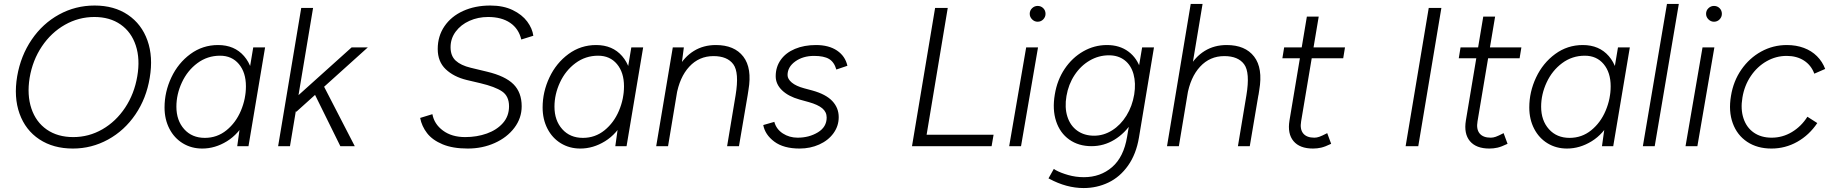

<svg xmlns="http://www.w3.org/2000/svg" viewBox="-20 -740 9277 972"><path d="M67 -354Q85 -458 140.5 -539.5Q196 -621 279 -666.5Q362 -712 459 -712Q558 -712 627.5 -665Q697 -618 726.5 -535Q756 -452 738 -346Q721 -242 665.5 -160.5Q610 -79 527 -33.5Q444 12 349 12Q250 12 179.5 -34.5Q109 -81 79 -164.5Q49 -248 67 -354ZM675 -354Q690 -441 667.5 -509.5Q645 -578 590.5 -616Q536 -654 458 -654Q378 -654 308.5 -614.5Q239 -575 192 -505Q145 -435 130 -346Q116 -259 139 -190.5Q162 -122 217 -84Q272 -46 351 -46Q430 -46 498.5 -85.5Q567 -125 613.5 -195Q660 -265 675 -354Z M1194 -93 1262 -500H1322L1238 0H1181ZM813 -196Q813 -275 847.5 -348Q882 -421 944 -466.5Q1006 -512 1084 -512Q1167 -512 1215.5 -456Q1264 -400 1264 -308Q1264 -207 1226.5 -134.5Q1189 -62 1129 -25Q1069 12 1004 12Q949 12 905.5 -14.5Q862 -41 837.5 -88.5Q813 -136 813 -196ZM1225 -303Q1225 -373 1189.5 -415.5Q1154 -458 1094 -458Q1030 -458 979.5 -420.5Q929 -383 901 -323Q873 -263 873 -200Q873 -130 912.5 -86Q952 -42 1017 -42Q1079 -42 1126.5 -80.5Q1174 -119 1199.5 -179.5Q1225 -240 1225 -303Z M1505 -700H1565L1448 0H1388ZM1443 -215 1760 -500H1842L1480 -174ZM1553 -304 1597 -347 1776 0H1703Z M2107 -143 2169 -162Q2178 -112 2222.5 -79Q2267 -46 2335 -46Q2394 -46 2444.5 -64Q2495 -82 2526 -117Q2557 -152 2557 -202Q2557 -253 2522 -277Q2487 -301 2411 -319L2343 -335Q2277 -351 2236.5 -389.5Q2196 -428 2196 -492Q2196 -557 2230 -607Q2264 -657 2324.5 -684.5Q2385 -712 2462 -712Q2528 -712 2575.5 -689Q2623 -666 2649 -631Q2675 -596 2680 -559L2619 -540Q2606 -595 2562.5 -624.5Q2519 -654 2451 -654Q2400 -654 2356.5 -634.5Q2313 -615 2287 -580Q2261 -545 2261 -501Q2261 -457 2287 -433Q2313 -409 2363 -397L2446 -377Q2538 -355 2579.5 -313.5Q2621 -272 2621 -202Q2621 -142 2584 -93Q2547 -44 2484.5 -16Q2422 12 2348 12Q2272 12 2220.5 -9.5Q2169 -31 2142 -66Q2115 -101 2107 -143Z M3108 -93 3176 -500H3236L3152 0H3095ZM2727 -196Q2727 -275 2761.5 -348Q2796 -421 2858 -466.5Q2920 -512 2998 -512Q3081 -512 3129.5 -456Q3178 -400 3178 -308Q3178 -207 3140.5 -134.5Q3103 -62 3043 -25Q2983 12 2918 12Q2863 12 2819.5 -14.5Q2776 -41 2751.5 -88.5Q2727 -136 2727 -196ZM3139 -303Q3139 -373 3103.5 -415.5Q3068 -458 3008 -458Q2944 -458 2893.5 -420.5Q2843 -383 2815 -323Q2787 -263 2787 -200Q2787 -130 2826.5 -86Q2866 -42 2931 -42Q2993 -42 3040.5 -80.5Q3088 -119 3113.5 -179.5Q3139 -240 3139 -303Z M3386 -500H3442L3430 -408L3362 0H3302ZM3704 -258H3765L3721 0H3661ZM3592 -456Q3519 -456 3469.5 -402.5Q3420 -349 3404 -255L3367 -259Q3381 -339 3412.5 -395.5Q3444 -452 3492.5 -482Q3541 -512 3604 -512Q3698 -512 3743 -453.5Q3788 -395 3769 -284L3765 -258H3704Q3723 -373 3692.5 -414.5Q3662 -456 3592 -456Z M3844 -107 3900 -123Q3910 -86 3943 -64.5Q3976 -43 4018 -43Q4076 -43 4120.5 -70Q4165 -97 4165 -145Q4165 -173 4143 -191.5Q4121 -210 4075 -223L4028 -236Q3971 -252 3939 -283Q3907 -314 3907 -354Q3907 -401 3932.5 -437Q3958 -473 4004.5 -492.5Q4051 -512 4111 -512Q4176 -512 4217.5 -484Q4259 -456 4270 -407L4214 -388Q4203 -426 4177 -441.5Q4151 -457 4101 -457Q4045 -457 4006 -429Q3967 -401 3967 -360Q3967 -340 3988.5 -322Q4010 -304 4051 -293L4092 -282Q4161 -263 4193.5 -228.5Q4226 -194 4226 -147Q4226 -102 4199.5 -65.5Q4173 -29 4127.5 -8.5Q4082 12 4028 12Q3947 12 3900 -23Q3853 -58 3844 -107Z M4714 -700H4778L4671 -58H5010L5000 0H4597Z M5175 -500H5235L5149 0H5089ZM5193 -670Q5193 -687 5205 -698.5Q5217 -710 5233 -710Q5250 -710 5261.5 -698.5Q5273 -687 5273 -670Q5273 -654 5261.5 -642Q5250 -630 5233 -630Q5217 -630 5205 -642Q5193 -654 5193 -670Z M5292 165 5288 163 5315 115Q5320 118 5324 121Q5349 135 5387.5 146Q5426 157 5467 157Q5551 157 5610 106Q5669 55 5686 -48L5762 -500H5822L5746 -44Q5732 40 5691 98Q5650 156 5591.5 184Q5533 212 5466 212Q5379 212 5292 165ZM5320 -262Q5332 -335 5370 -391.5Q5408 -448 5464 -480Q5520 -512 5584 -512Q5648 -512 5692.5 -479Q5737 -446 5755 -387.5Q5773 -329 5761 -254Q5749 -180 5712 -122.5Q5675 -65 5621.5 -32.5Q5568 0 5506 0Q5440 0 5393 -33.5Q5346 -67 5326.5 -126.5Q5307 -186 5320 -262ZM5722 -262Q5731 -319 5718.5 -364.5Q5706 -410 5673.5 -435Q5641 -460 5594 -460Q5542 -460 5496.5 -433.5Q5451 -407 5420 -360Q5389 -313 5379 -254Q5369 -196 5383.5 -150Q5398 -104 5433.5 -78.5Q5469 -53 5519 -53Q5567 -53 5610 -80Q5653 -107 5682.5 -154.5Q5712 -202 5722 -262Z M6008 -720H6068L5948 0H5888ZM6290 -258 6355 -284 6307 0H6247ZM6178 -456Q6105 -456 6055.5 -402.5Q6006 -349 5990 -255L5953 -259Q5967 -339 5998.5 -395.5Q6030 -452 6078.5 -482Q6127 -512 6190 -512Q6284 -512 6329 -453.5Q6374 -395 6355 -284L6351 -258H6290Q6309 -373 6278.5 -414.5Q6248 -456 6178 -456Z M6508 -130 6596 -656H6656L6567 -126Q6560 -86 6577.5 -64.5Q6595 -43 6634 -43Q6646 -43 6659 -47.5Q6672 -52 6699 -66L6719 -12Q6688 3 6668 7.5Q6648 12 6627 12Q6560 12 6528.5 -25.5Q6497 -63 6508 -130ZM6481 -500H6789L6780 -445H6472Z M7213 -700H7277L7160 0H7096Z M7401 -130 7489 -656H7549L7460 -126Q7453 -86 7470.5 -64.5Q7488 -43 7527 -43Q7539 -43 7552 -47.5Q7565 -52 7592 -66L7612 -12Q7581 3 7561 7.5Q7541 12 7520 12Q7453 12 7421.5 -25.5Q7390 -63 7401 -130ZM7374 -500H7682L7673 -445H7365Z M8103 -93 8171 -500H8231L8147 0H8090ZM7722 -196Q7722 -275 7756.5 -348Q7791 -421 7853 -466.5Q7915 -512 7993 -512Q8076 -512 8124.5 -456Q8173 -400 8173 -308Q8173 -207 8135.5 -134.5Q8098 -62 8038 -25Q7978 12 7913 12Q7858 12 7814.5 -14.5Q7771 -41 7746.5 -88.5Q7722 -136 7722 -196ZM8134 -303Q8134 -373 8098.5 -415.5Q8063 -458 8003 -458Q7939 -458 7888.5 -420.5Q7838 -383 7810 -323Q7782 -263 7782 -200Q7782 -130 7821.5 -86Q7861 -42 7926 -42Q7988 -42 8035.5 -80.5Q8083 -119 8108.5 -179.5Q8134 -240 8134 -303Z M8419 -720H8479L8357 0H8297Z M8599 -500H8659L8573 0H8513ZM8617 -670Q8617 -687 8629 -698.5Q8641 -710 8657 -710Q8674 -710 8685.5 -698.5Q8697 -687 8697 -670Q8697 -654 8685.5 -642Q8674 -630 8657 -630Q8641 -630 8629 -642Q8617 -654 8617 -670Z M8743 -254Q8755 -329 8795.5 -387.5Q8836 -446 8896 -479Q8956 -512 9026 -512Q9073 -512 9112 -497.5Q9151 -483 9178.5 -455.5Q9206 -428 9220 -391L9165 -367Q9149 -410 9112.5 -433.5Q9076 -457 9025 -457Q8971 -457 8923.5 -430Q8876 -403 8843.5 -355Q8811 -307 8801 -246Q8791 -187 8806.5 -140.5Q8822 -94 8859 -68.5Q8896 -43 8949 -43Q9004 -43 9051.5 -71.5Q9099 -100 9130 -149L9180 -117Q9139 -56 9078.5 -22Q9018 12 8948 12Q8876 12 8825 -22Q8774 -56 8752 -116.5Q8730 -177 8743 -254Z"/></svg>

Font: Oak Sans Light Italic
Style: Regular
Weight: 400
Italic angle: -9.5°
Foundry: Erik Kennedy, Walven
Version: Version 1.000;Glyphs 3.1.2 (3151)